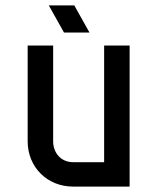

<svg xmlns="http://www.w3.org/2000/svg" viewBox="-20 -688 580 708"><path d="M458 -520H364V-90H249C207 -90 176 -122 176 -167V-520H82V-167C82 -72 154 0 249 0H458ZM160 -668 216 -568H310L254 -668Z"/></svg>

Font: Grotesk 02 Mince
Style: Bold
Weight: 400
Designer: Frank Adebiaye, contributions by Jérémy Landes, Ariel Martín Pérez
Foundry: Velvetyne Type Foundry
Version: Version 3.000;Glyphs 3.1.2 (3150)